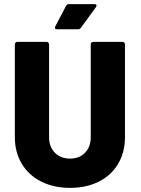

<svg xmlns="http://www.w3.org/2000/svg" viewBox="-20 -903 682 931"><path d="M52 -238V-688Q52 -693 55.5 -696.5Q59 -700 64 -700H206Q211 -700 214.5 -696.5Q218 -693 218 -688V-238Q218 -191 246 -162.5Q274 -134 320 -134Q365 -134 392.5 -162.5Q420 -191 420 -238V-688Q420 -693 423.5 -696.5Q427 -700 432 -700H574Q579 -700 582.5 -696.5Q586 -693 586 -688V-238Q586 -165 553 -109Q520 -53 459.5 -22.5Q399 8 320 8Q241 8 180 -22.5Q119 -53 85.5 -109Q52 -165 52 -238ZM315 -883H438Q448 -883 448 -876Q448 -873 445 -868L372 -768Q367 -761 358 -761H256Q249 -761 247 -765Q245 -769 248 -775L300 -874Q304 -883 315 -883Z"/></svg>

Font: BARLOWEXTRABOLD
Style: Regular
Weight: 800
Designer: Jeremy Tribby
Foundry: Tribby Type
Version: Version 1.422